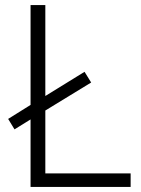

<svg xmlns="http://www.w3.org/2000/svg" viewBox="-20 -734 555 754"><path d="M100 0H493V-53H158V-300L338 -410L312 -452L158 -357V-714H100V-322L12 -267L37 -226L100 -265Z"/></svg>

Font: Noto Sans Khmer UI Light
Style: Regular
Weight: 300
Designer: Danh Hong and the Monotype Design Team
Foundry: Monotype Imaging Inc.
Version: Version 2.002